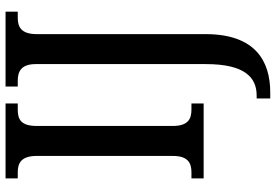

<svg xmlns="http://www.w3.org/2000/svg" viewBox="-171 -583 994 692"><g transform="rotate(-90 326.0 -237.0)"><path d="M29 0H299V-44H277C243 -44 218 -56 218 -112V-601C218 -659 242 -670 277 -670H299V-714H29V-670H51C83 -670 110 -659 110 -601V-111C110 -55 83 -44 51 -44H29ZM317 240H339C451 240 549 187 549 7V-601C549 -659 576 -670 608 -670H630V-714H360V-670H381C413 -670 441 -659 441 -605V8C441 148 393 191 328 191H317Z"/></g></svg>

Font: Noto Serif Condensed Medium
Style: Regular
Weight: 500
Width: 3
Designer: Monotype Design Team
Foundry: Monotype Imaging Inc.
Version: Version 2.015